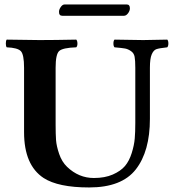

<svg xmlns="http://www.w3.org/2000/svg" viewBox="-20 -823 772 853"><path d="M530.8 -752.9H256.8Q241.7 -752.9 242.2 -771Q242.2 -780.8 250 -792Q257.8 -803.2 267.1 -803.2H543Q557.1 -803.2 557.1 -786.1Q557.1 -774.9 548.8 -763.9Q540.5 -752.9 530.8 -752.9ZM227.1 -522V-269Q227.1 -227.1 229 -200.4Q231 -173.8 242.9 -138.9Q254.9 -104 277.8 -82Q329.6 -32.2 397 -32.2Q445.8 -32.2 481 -47.6Q516.1 -63 535.2 -85.4Q554.2 -107.9 565.2 -143.1Q576.2 -178.2 578.6 -207.5Q581.1 -236.8 581.1 -276.9V-522Q581.1 -554.2 578.1 -570.6Q575.2 -586.9 562 -595.9Q548.8 -605 535.9 -607.4Q522.9 -609.9 488.8 -612.8Q483.9 -617.7 483.9 -629.9Q483.9 -642.1 488.8 -647Q588.9 -645 616.2 -645Q625 -645 723.1 -647Q728 -642.1 728 -630.1Q728 -618.2 723.1 -612.8Q687 -608.9 674.6 -604.5Q662.1 -600.1 654.1 -581.5Q646 -563 646 -522V-294.9Q646 -150.9 583.5 -70.6Q521 9.8 376 9.8Q238.8 9.8 173.8 -32.2Q86.9 -89.4 86.9 -235.8V-522Q86.9 -581.1 72.5 -595.9Q58.1 -610.8 9.8 -612.8Q5.9 -617.7 5.9 -629.9Q5.9 -642.1 9.8 -647Q109.9 -645 155.8 -645Q220.7 -645 318.8 -647Q323.7 -642.1 324 -630.1Q324.2 -618.2 318.8 -612.8Q258.8 -610.8 242.9 -596.4Q227.1 -582 227.1 -522Z"/></svg>

Font: Linux Libertine
Style: Bold
Weight: 700
Designer: Philipp H. Poll
Foundry: Philipp H. Poll
Version: Version 5.0.3